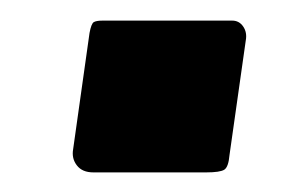

<svg xmlns="http://www.w3.org/2000/svg" viewBox="-20 -469 288 190"><path d="M207.1 -315.5Q206.1 -303.8 202 -301.1Q197.8 -298.4 184.1 -298.4H72.4Q61.4 -298.4 56.1 -305.3Q50.7 -312.2 52.4 -321.5L68.6 -436.4Q70.3 -445.6 72.8 -447.1Q75.4 -448.6 81.3 -448.6H209.8Q216.7 -448.6 220.7 -442.7Q224.7 -436.8 223.2 -428.9Z"/></svg>

Font: Libre Franklin Thin
Style: Italic
Weight: 100
Italic angle: -8°
Designer: Pablo Impallari, Rodrigo Fuenzalida, Nhung Nguyen
Foundry: Impallari Type
Version: Version 3.000